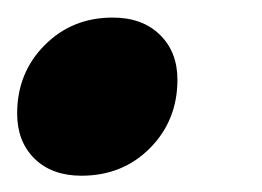

<svg xmlns="http://www.w3.org/2000/svg" viewBox="-29 -194 306 224"><path d="M102.5 -173.5Q137 -173.5 157.5 -153.5Q178 -133.5 178 -101Q178 -53.5 146 -21.2Q114 11 66 11Q31.5 11 11.2 -9Q-9 -29 -9 -61.5Q-9 -109 23 -141.2Q55 -173.5 102.5 -173.5Z"/></svg>

Font: Newsreader 72pt
Style: Bold Italic
Weight: 700
Italic angle: -17°
Designer: Hugues Gentile
Foundry: Production Type
Version: Version 1.003; ttfautohint (v1.8.3)